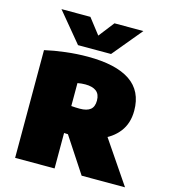

<svg xmlns="http://www.w3.org/2000/svg" viewBox="-118 -900 880 994"><g transform="rotate(15 322.0 -403.0)"><path d="M55.5 0V-577.5Q105.5 -589 165.5 -596.2Q225.5 -603.5 284.5 -603.5Q435 -603.5 511.5 -552Q588 -500.5 588 -395Q588 -327.5 552.5 -281.5Q517 -235.5 454.8 -212Q392.5 -188.5 311.5 -188.5Q300.5 -188.5 289.5 -189Q278.5 -189.5 267 -190V0ZM412 0 235 -269.5H461.5L644.5 0ZM313 -332.5Q350.5 -332.5 369.2 -347.5Q388 -362.5 388 -396Q388 -430 367.5 -445.8Q347 -461.5 308.5 -461.5Q299.5 -461.5 287.8 -460.5Q276 -459.5 267 -457.5V-334.5Q280 -333.5 290.2 -333Q300.5 -332.5 313 -332.5ZM219 -648 88 -806H243L322.5 -703.5H292.5L372 -806H527L396 -648Z"/></g></svg>

Font: Encode Sans SC Condensed Thin Black
Style: Regular
Weight: 900
Version: Version 3.002